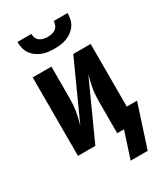

<svg xmlns="http://www.w3.org/2000/svg" viewBox="-222 -834 954 1102"><g transform="rotate(-30 255.0 -282.5)"><path d="M250 -600Q229 -600 208.5 -602.5Q188 -605 169 -612.5Q150 -620 133 -632.5Q116 -645 104.5 -662Q93 -679 88.5 -699Q84 -719 84 -740H176Q176 -726 181.5 -713Q187 -700 198 -692Q209 -684 222.5 -681Q236 -678 250 -678Q264 -678 277.5 -681Q291 -684 302 -692Q313 -700 318.5 -713Q324 -726 324 -740H416Q416 -719 411.5 -699Q407 -679 395.5 -662Q384 -645 367 -632.5Q350 -620 331 -612.5Q312 -605 291.5 -602.5Q271 -600 250 -600ZM419 175H306L363 0H318V-208Q318 -229 319.5 -250.5Q321 -272 324.5 -293.5Q328 -315 333 -335.5Q338 -356 344 -377L173 0H58V-520H182V-312Q182 -291 180.5 -269.5Q179 -248 175.5 -226.5Q172 -205 167 -184.5Q162 -164 156 -143L327 -520H442V-105H510Z"/></g></svg>

Font: Iosevka Curly Extrabold
Style: Regular
Weight: 800
Monospace: yes
Designer: Belleve Invis
Foundry: Belleve Invis
Version: Version 22.1.2; ttfautohint (v1.8.4)